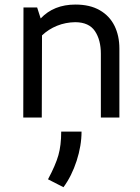

<svg xmlns="http://www.w3.org/2000/svg" viewBox="-20 -508 606 830"><path d="M496.1 -297.9V0H416V-275.4Q416 -335.4 390.4 -373.5Q364.7 -411.6 305.7 -412.1Q263.7 -411.6 226.8 -396.7Q189.9 -381.8 161.6 -355L160.6 0H80.6L81.5 -475.6H140.6L155.8 -428.2Q212.4 -488.3 306.2 -488.3Q368.7 -488.3 411.1 -463.9Q453.6 -439.5 474.9 -396.5Q496.1 -353.5 496.1 -297.9ZM187.5 267.1Q220.2 206.1 232.4 163.1Q244.6 120.1 244.6 61H332.5Q332.5 121.6 311.3 187.3Q290 252.9 254.4 301.3Z"/></svg>

Font: Selawik
Style: Regular
Weight: 400
Designer: Aaron Bell
Foundry: Microsoft Corporation
Version: Version 1.01